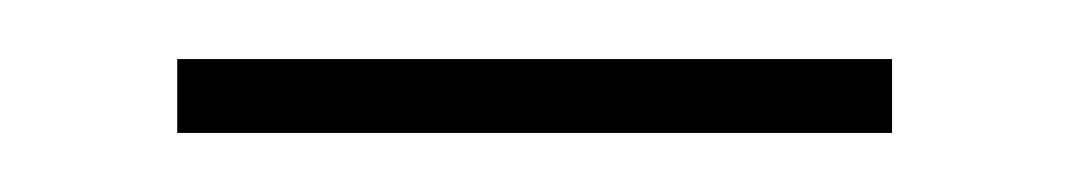

<svg xmlns="http://www.w3.org/2000/svg" viewBox="-20 -400 362 65"><path d="M40 -355V-380H282V-355Z"/></svg>

Font: Noto Serif Tibetan Thin
Style: Regular
Weight: 250
Version: Version 2.103